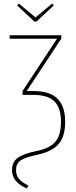

<svg xmlns="http://www.w3.org/2000/svg" viewBox="-20 -883 434 1099"><path d="M189 -759.8H176.8L78.1 -852.1L87.9 -862.8L183.1 -783.2L278.8 -862.8L288.1 -852.1ZM172.9 -361.8Q266.1 -361.8 309.6 -317.6Q353 -273.4 353 -186Q353 -101.1 314.9 -57.9Q276.9 -14.6 192.9 2.9Q123.5 17.6 97.7 35.4Q71.8 53.2 71.8 89.8Q71.8 120.6 88.4 140.6Q105 160.6 142.1 179.2L133.8 195.8Q91.3 177.2 70.1 151.9Q48.8 126.5 48.8 89.8Q48.8 45.9 79.8 21.7Q110.8 -2.4 187 -18.1Q264.2 -33.2 296.6 -71.3Q329.1 -109.4 329.1 -185.1Q329.1 -266.6 291 -303.2Q252.9 -339.8 171.9 -339.8H108.9V-361.8L306.2 -661.1H35.2V-681.2H331.1V-662.1L132.8 -361.8Z"/></svg>

Font: Fira Sans Compressed Thin
Style: Regular
Weight: 100
Width: 1
Designer: Carrois Corporate & Edenspiekermann AG
Foundry: Carrois Corporate GbR & Edenspiekermann AG
Version: Version 4.203;PS 004.203;hotconv 1.0.88;makeotf.lib2.5.64775